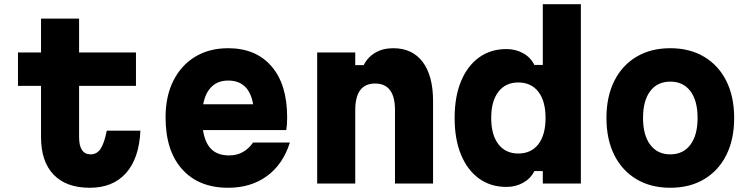

<svg xmlns="http://www.w3.org/2000/svg" viewBox="-20 -868 3540 908"><path d="M354 -780V-620H623V-462H354V-220Q354 -138 409 -138Q438 -138 455.5 -164Q473 -190 485 -250H644Q638 -119 576 -49.5Q514 20 405 20Q293 20 233.5 -42Q174 -104 174 -220V-462H65V-620H174V-780Z M1351 -194Q1318 -90 1242 -35Q1166 20 1059 20Q920 20 841.5 -67.5Q763 -155 763 -313Q763 -413 800 -486.5Q837 -560 903.5 -600Q970 -640 1059 -640Q1190 -640 1264 -554.5Q1338 -469 1338 -313Q1338 -295 1337 -280.5Q1336 -266 1334 -253H940Q949 -193 979 -163Q1009 -133 1064 -133Q1134 -133 1177 -194ZM1059 -487Q1011 -487 981 -458Q951 -429 941 -375H1177Q1158 -487 1059 -487Z M1480 0V-620H1660V-560H1700Q1719 -598 1755 -619Q1791 -640 1840 -640Q1930 -640 1979 -575Q2028 -510 2028 -390V0H1848V-347Q1848 -473 1754 -473Q1660 -473 1660 -347V0Z M2375 16Q2300 16 2245 -24Q2190 -64 2160 -137Q2130 -210 2130 -310Q2130 -410 2160 -483Q2190 -556 2245 -596Q2300 -636 2375 -636Q2419 -636 2454.5 -616Q2490 -596 2507 -561H2547V-848H2727V0H2547V-59H2507Q2490 -24 2454.5 -4Q2419 16 2375 16ZM2431 -142Q2492 -142 2526 -186Q2560 -230 2560 -310Q2560 -390 2526 -434Q2492 -478 2431 -478Q2371 -478 2337 -434Q2303 -390 2303 -310Q2303 -230 2337 -186Q2371 -142 2431 -142Z M3150 20Q3058 20 2990 -20.5Q2922 -61 2885 -135Q2848 -209 2848 -310Q2848 -411 2885 -485Q2922 -559 2990 -599.5Q3058 -640 3150 -640Q3242 -640 3310 -599.5Q3378 -559 3415 -485Q3452 -411 3452 -310Q3452 -209 3415 -135Q3378 -61 3310 -20.5Q3242 20 3150 20ZM3150 -138Q3211 -138 3245 -183.5Q3279 -229 3279 -310Q3279 -392 3245 -437Q3211 -482 3150 -482Q3089 -482 3055 -437Q3021 -392 3021 -310Q3021 -229 3055 -183.5Q3089 -138 3150 -138Z"/></svg>

Font: Martian Mono ExtraBold
Style: Regular
Weight: 800
Monospace: yes
Designer: Roman Shamin
Foundry: Evil Martians
Version: Version 1.000; ttfautohint (v1.8.4.7-5d5b)